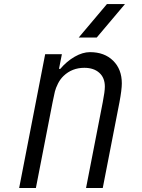

<svg xmlns="http://www.w3.org/2000/svg" viewBox="-20 -937 707 957"><path d="M502.6 -505.2Q502.6 -549.5 474.9 -574.2Q447.3 -599 400.4 -599Q339.2 -599 296.9 -558.6Q279.9 -542.3 268.9 -520.2Q257.8 -498 253.6 -480.8Q249.3 -463.5 242.2 -427.7L158.9 0H75.5L205.1 -666.7H288.4L274.1 -593.8H280.6Q312.5 -631.5 352.2 -654.3Q391.9 -677.1 428.4 -677.1Q500.7 -677.1 543.9 -634.4Q587.2 -591.8 587.2 -521.5Q587.2 -490.2 575.5 -427.7L492.2 0H408.9L492.2 -427.7Q502.6 -481.1 502.6 -505.2ZM372.4 -750 513 -916.7H602.9L462.2 -750Z"/></svg>

Font: Monoid
Style: Italic
Weight: 400
Width: 4
Italic angle: -11°
Monospace: yes
Version: Version 0.61